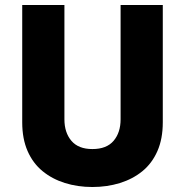

<svg xmlns="http://www.w3.org/2000/svg" viewBox="-20 -720 741 769"><path d="M69 -700V-230Q69 -164 90.5 -115Q112 -66 150.5 -34.5Q189 -3 240 13Q291 29 350 29Q409 29 460.5 13Q512 -3 550.5 -34.5Q589 -66 610.5 -115Q632 -164 632 -230V-700H463V-242Q463 -189 435 -156Q407 -123 350 -123Q294 -123 266 -156Q238 -189 238 -242V-700Z"/></svg>

Font: Glinicke Jost Bold
Style: Bold
Weight: 700
Version: Version 3.710